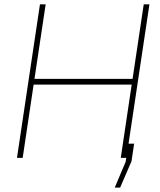

<svg xmlns="http://www.w3.org/2000/svg" viewBox="-20 -731 742 889"><path d="M588.9 15.6 536.1 137.7H511.2L562 17.6L564.5 0H539.1L589.8 -339.4H135.7L85 0H58.6L165 -710.9H191.4L139.6 -365.7H593.8L645.5 -710.9H671.9L575.2 -65.9H601.1Z"/></svg>

Font: Roboto-ThinItalic
Style: Italic
Weight: 250
Italic angle: -12°
Designer: Google
Version: Version 1.100141; 2013; ttfautohint (v0.94.14-c901) -l 8 -r 